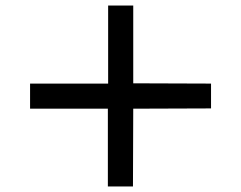

<svg xmlns="http://www.w3.org/2000/svg" viewBox="-20 -703 873 696"><path d="M462 -27H371V-309H89V-400H372V-683H463V-401L745 -400V-310L463 -309Z"/></svg>

Font: Zen Kaku Gothic Antique Black
Style: Regular
Weight: 900
Designer: Yoshimichi Ohira
Foundry: Positype
Version: Version 1.001